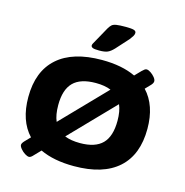

<svg xmlns="http://www.w3.org/2000/svg" viewBox="-108 -819 908 942"><g transform="rotate(15 345.5 -348.5)"><path d="M122 21Q113 21 100.5 13Q88 5 78.5 -6.5Q69 -18 69 -26Q69 -34 80 -46L107 -74Q43 -142 43 -262Q43 -393 120.5 -462Q198 -531 346 -531Q448 -531 517 -498L546 -528Q553 -535 558.5 -539Q564 -543 569 -543Q578 -543 590 -535Q602 -527 611 -516Q620 -505 620 -496Q620 -487 610 -476L584 -449Q648 -381 648 -262Q648 -130 571 -61Q494 8 346 8Q244 8 174 -25L144 6Q131 21 122 21ZM195 -262Q195 -212 209 -180L423 -401Q392 -414 346 -414Q268 -414 231.5 -377Q195 -340 195 -262ZM346 -109Q423 -109 459.5 -146Q496 -183 496 -262Q496 -311 482 -343L268 -122Q299 -109 346 -109ZM319 -572Q294 -572 286 -576Q278 -580 278 -587Q278 -592 281.5 -598Q285 -604 291 -615L331 -687Q338 -699 345.5 -706Q353 -713 369 -715.5Q385 -718 416 -718Q445 -718 457 -714.5Q469 -711 469 -701Q469 -693 463.5 -684Q458 -675 450 -665L393 -602Q377 -585 362.5 -578.5Q348 -572 319 -572Z"/></g></svg>

Font: Asap Expanded
Style: Bold
Weight: 700
Width: 7
Designer: Pablo Cosgaya
Foundry: Omnibus-Type
Version: Version 3.001; ttfautohint (v1.8.4.7-5d5b)